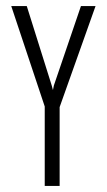

<svg xmlns="http://www.w3.org/2000/svg" viewBox="-20 -611 351 631"><path d="M127 0V-261L17 -591H68L150 -330L154 -315L157 -330L246 -591H294L176 -259V0Z"/></svg>

Font: Alumni Sans Light
Style: Regular
Weight: 300
Version: Version 1.018